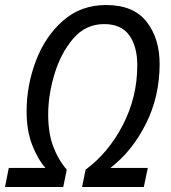

<svg xmlns="http://www.w3.org/2000/svg" viewBox="-44 -745 681 765"><path d="M-24 0H208L222 -69Q187 -110 167.5 -163Q148 -216 148 -289Q148 -366 173 -449.5Q198 -533 247.5 -591Q297 -649 371 -649Q439 -649 471 -604.5Q503 -560 503 -485Q503 -358 445.5 -247Q388 -136 297 -69L283 0H529L545 -76H396Q483 -143 537.5 -252Q592 -361 592 -490Q592 -592 540 -658.5Q488 -725 379 -725Q278 -725 207 -662.5Q136 -600 99 -502.5Q62 -405 62 -301Q62 -225 84 -168Q106 -111 137 -76H-9Z"/></svg>

Font: Noto Sans UI SemiCondensed
Style: Italic
Weight: 400
Width: 4
Italic angle: -12°
Designer: Monotype Design Team
Foundry: Monotype Imaging Inc.
Version: Version 1.901